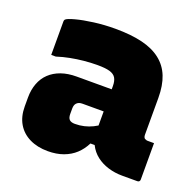

<svg xmlns="http://www.w3.org/2000/svg" viewBox="-105 -671 810 792"><g transform="rotate(20 300.0 -275.0)"><path d="M536 -352Q536 -332 536 -312Q536 -292 536 -271.5Q536 -251 536 -230.5Q536 -210 536 -190Q536 -184 538.5 -179Q541 -174 547 -173Q548 -172 550 -171.5Q552 -171 555 -171Q556 -171 557 -171Q558 -171 560 -171H583Q583 -131 583 -91Q583 -51 583 -11Q583 -6 580 -3Q577 0 572 0Q567 0 544.5 0Q522 0 505 0Q473 0 443.5 -9Q414 -18 391.5 -35.5Q369 -53 356 -79Q343 -105 343 -140Q343 -173 343 -206Q343 -239 343 -272Q343 -283 343 -293Q343 -303 343 -313.5Q343 -324 343 -334Q343 -357 335 -370Q327 -383 308 -388.5Q289 -394 254 -394Q224 -394 194.5 -391Q165 -388 136.5 -382.5Q108 -377 80 -368H60Q60 -405 60 -441.5Q60 -478 60 -514Q60 -518 61 -520.5Q62 -523 63 -524Q70 -531 101.5 -539.5Q133 -548 178.5 -554Q224 -560 272 -560Q341 -560 390.5 -548Q440 -536 472.5 -510.5Q505 -485 520.5 -446Q536 -407 536 -352ZM217 -166Q217 -149 224.5 -141.5Q232 -134 249 -134Q270 -134 289 -138.5Q308 -143 325.5 -151.5Q343 -160 360 -173L369 -80H337Q323 -52 301.5 -32Q280 -12 250 -1Q220 10 182 10Q136 10 101.5 -7Q67 -24 48.5 -55.5Q30 -87 30 -131V-170Q30 -204 40.5 -232Q51 -260 71.5 -279.5Q92 -299 121.5 -309.5Q151 -320 189 -320Q227 -320 262.5 -320Q298 -320 327.5 -320Q357 -320 380 -320Q388 -320 392 -310Q396 -300 397.5 -279Q399 -258 399 -223Q374 -223 349.5 -223Q325 -223 300 -223Q275 -223 251 -223Q242 -223 236 -221Q230 -219 225 -214Q221 -210 219 -204Q217 -198 217 -190Z"/></g></svg>

Font: Recursive Black
Style: Regular
Weight: 900
Version: Version 1.085